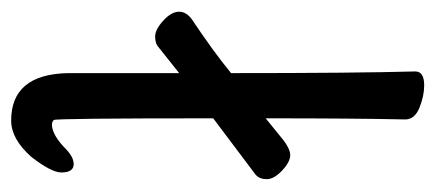

<svg xmlns="http://www.w3.org/2000/svg" viewBox="-238 -515 780 344"><g transform="rotate(90 152.0 -343.0)"><path d="M196 27Q113 27 111 -75V-274L62 -235Q56 -231 45 -231Q33 -231 17 -245.5Q1 -260 1 -274Q1 -287 15 -297Q72 -335 111 -367Q111 -590 108 -697Q108 -713 133 -713Q152 -713 173 -704.5Q194 -696 194 -679Q192 -590 192 -429L224 -455Q245 -473 258 -473Q270 -473 285.5 -458.5Q301 -444 301 -431Q301 -418 293 -411L192 -335Q192 -53 195 -49.5Q198 -46 204 -46Q223 -47 248 -72Q262 -85 274 -85Q289 -85 289 -63Q289 -45 261 -9Q229 27 196 27Z"/></g></svg>

Font: LXGW WenKai Lite
Style: Bold
Weight: 700
Designer: LXGW / Fontworks Inc.
Foundry: LXGW / Fontworks Inc.
Version: Version 1.330;April 28, 2024